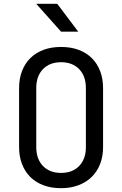

<svg xmlns="http://www.w3.org/2000/svg" viewBox="-20 -976 640 1006"><path d="M170 -205Q170 -143 205 -106.5Q240 -70 300 -70Q360 -70 395 -106.5Q430 -143 430 -205V-515Q430 -577 395 -613.5Q360 -650 300 -650Q240 -650 205 -613.5Q170 -577 170 -515ZM80 -515Q80 -564 95.5 -604Q111 -644 139.5 -672Q168 -700 208.5 -715Q249 -730 300 -730Q351 -730 391.5 -715Q432 -700 460.5 -672Q489 -644 504.5 -604Q520 -564 520 -515V-205Q520 -156 504.5 -116.5Q489 -77 460.5 -49Q432 -21 391 -5.5Q350 10 300 10Q249 10 208.5 -5Q168 -20 139.5 -48Q111 -76 95.5 -116Q80 -156 80 -205ZM170 -956H280L390 -810H300Z"/></svg>

Font: JetBrainsMono NF
Style: Regular
Weight: 400
Monospace: yes
Designer: Philipp Nurullin, Konstantin Bulenkov
Foundry: JetBrains
Version: Version 1.0.2; ttfautohint (v1.8.3)